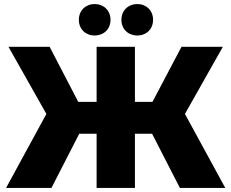

<svg xmlns="http://www.w3.org/2000/svg" viewBox="-20 -932 1146 952"><path d="M226 -700H22L210 -367L10 0H235L373 -269H459V0H649V-269H734L872 0H1097L897 -367L1085 -700H880L736 -427H649V-700H459V-427H368ZM661 -756C705 -756 739 -787 739 -834C739 -880 705 -912 661 -912C616 -912 582 -880 582 -834C582 -787 616 -756 661 -756ZM449 -756C494 -756 528 -787 528 -834C528 -880 494 -912 449 -912C405 -912 371 -880 371 -834C371 -787 405 -756 449 -756Z"/></svg>

Font: Montserrat-Alt1 ExtBd
Style: Regular
Weight: 800
Designer: Differentunic
Foundry: Differentunic
Version: Version 7.222